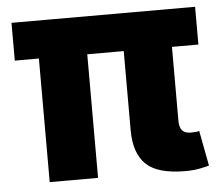

<svg xmlns="http://www.w3.org/2000/svg" viewBox="-44 -591 741 643"><g transform="rotate(-5 326.5 -269.5)"><path d="M554.2 2.9Q461.4 2.9 422.4 -34.4Q383.3 -71.8 383.3 -149.9V-508.8H545.4V-166.5Q545.4 -144.5 554.7 -134.3Q564 -124 584 -124Q594.2 -124 600.8 -124.8Q607.4 -125.5 611.8 -127L634.3 -8.8Q623 -5.4 602.1 -1.2Q581.1 2.9 554.2 2.9ZM98.1 0V-508.8H260.7V0ZM17.1 -415.5V-542.5H634.3V-415.5Z"/></g></svg>

Font: Inter 16pt ExtraBold
Style: Regular
Weight: 800
Version: Version 4.001;git-66647c0bb